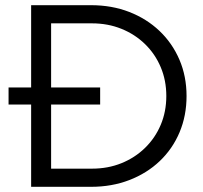

<svg xmlns="http://www.w3.org/2000/svg" viewBox="-20 -720 784 740"><path d="M100 0V-317H13V-383H100V-700H331Q411 -700 478 -674Q545 -648 594.5 -601Q644 -554 671.5 -490Q699 -426 699 -350Q699 -274 672 -210Q645 -146 595.5 -99Q546 -52 478.5 -26Q411 0 331 0ZM177 -70H335.1Q396 -70 448 -91Q500 -112 539 -150Q578 -188 599.5 -238.9Q621 -289.9 621 -350Q621 -410 599.5 -461Q578 -512 539 -550Q500 -588 447.8 -609Q395.7 -630 334.9 -630H177V-383H366V-317H177Z"/></svg>

Font: Red Hat Display VF
Style: Regular
Weight: 300
Designer: Pentagram, MCKL
Foundry: Pentagram, MCKL
Version: Version 1.023